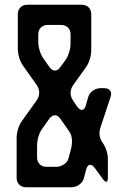

<svg xmlns="http://www.w3.org/2000/svg" viewBox="-20 -755 529 808"><path d="M90 33H280Q298 33 313 22.5Q328 12 333 -5L343 -43Q348 -60 358 -61.5Q368 -63 379 -48L411 -4Q434 27 434 -11V-86Q434 -103 428 -121.5Q422 -140 412 -154Q391 -184 403 -219L445 -346Q451 -363 443.5 -373.5Q436 -384 418 -384H404Q386 -384 371 -373.5Q356 -363 351 -346L341 -311Q336 -294 326 -292.5Q316 -291 305 -306L288 -331Q277 -347 277 -364Q277 -381 288 -397L341 -471Q352 -486 358 -506Q364 -526 364 -544V-695Q364 -713 353 -724Q342 -735 324 -735H95Q77 -735 66 -724Q55 -713 55 -695V-550Q55 -532 61 -512Q67 -492 78 -477L134 -398Q145 -382 145 -365Q145 -348 134 -332L73 -247Q62 -232 56 -212Q50 -192 50 -174V-7Q50 11 61 22Q72 33 90 33ZM188 -473 164 -507Q153 -522 147 -542Q141 -562 141 -580V-610Q141 -628 152 -639Q163 -650 181 -650H237Q255 -650 266 -639Q277 -628 277 -610V-573Q277 -555 271 -535Q265 -515 254 -500L234 -473Q224 -458 211 -458Q199 -458 188 -473ZM136 -93V-143Q136 -161 142 -181Q148 -201 159 -215L188 -256Q199 -270 211 -270Q224 -270 234 -255L270 -204Q281 -189 282.5 -169.5Q284 -150 280 -133L269 -91Q265 -74 249.5 -63.5Q234 -53 216 -53H176Q158 -53 147 -64Q136 -75 136 -93Z"/></svg>

Font: WD-XL Lubrifont TC
Style: Regular
Weight: 400
Designer: [WD-XL Lubrifont] Copyright 2020-2022 (c) NightFurySL2001, Skr-ZERO; [ZCOOL QingKe HuangYou] Copyright 2018-2022 (c) The
Version: Version 2.001;hotconv 1.1.1;makeotfexe 2.6.0